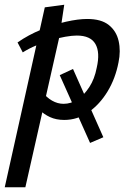

<svg xmlns="http://www.w3.org/2000/svg" viewBox="-50 -501 558 810"><path d="M-30 289 139 -470 221 -481 201 -348 57 289ZM330 102 202 -184 258 -210 386 78ZM221 5Q187 5 161 -7Q135 -19 117.5 -37Q100 -55 92 -75L127 -115Q146 -90 169.5 -76.5Q193 -63 218 -63Q250 -63 277.5 -81.5Q305 -100 327 -134Q349 -168 358 -215Q373 -280 352.5 -315.5Q332 -351 274 -351Q254 -351 225.5 -346Q197 -341 165.5 -331.5Q134 -322 103.5 -309.5Q73 -297 46 -280L24 -322Q70 -354 124 -376Q178 -398 229 -409.5Q280 -421 318 -421Q377 -421 409 -395.5Q441 -370 450.5 -328Q460 -286 450 -238Q437 -170 404 -115.5Q371 -61 324 -28Q277 5 221 5Z"/></svg>

Font: Ysabeau Office SemiBold
Style: Italic
Weight: 600
Italic angle: -12°
Designer: Christian Thalmann (Catharsis Fonts)
Version: Version 2.001;gftools[0.9.30]; featfreeze: tnum,lnum,ss02